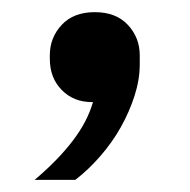

<svg xmlns="http://www.w3.org/2000/svg" viewBox="-20 -156 312 316"><path d="M37 140Q75 108 99.5 76Q124 44 133 12H131Q101 12 81.5 -8Q62 -28 62 -59V-65Q62 -94 81.5 -115Q101 -136 136 -136Q171 -136 190.5 -115Q210 -94 210 -65V-50Q210 -25 201.5 1.5Q193 28 179 53Q165 78 145.5 100.5Q126 123 104 140H37Z"/></svg>

Font: IBM Plex Serif Medium
Style: Regular
Weight: 500
Designer: Mike Abbink, Paul van der Laan, Pieter van Rosmalen
Foundry: Bold Monday
Version: Version 2.5